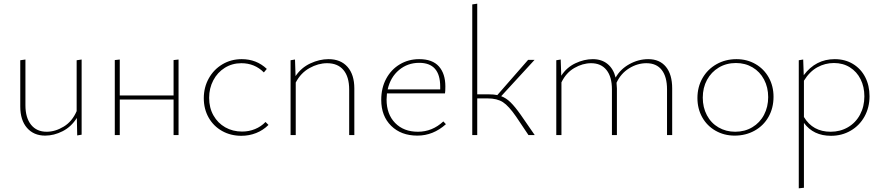

<svg xmlns="http://www.w3.org/2000/svg" viewBox="-20 -733 4787 1042"><path d="M423 -410V-2L399 2L397 -93Q367 -45 320 -21Q273 3 225 3Q163 3 126.5 -39Q90 -81 90 -155V-406L118 -410V-162Q118 -94 148.5 -56Q179 -18 233 -18Q280 -18 326 -46Q372 -74 396 -130V-406Z M949 -410V0H922V-193H630V0H603V-407L630 -410V-215H922V-407Z M1086 -200Q1086 -259 1113 -307.5Q1140 -356 1187 -384Q1234 -412 1292 -412Q1372 -412 1428 -359L1412 -340Q1362 -390 1290 -390Q1240 -390 1200 -365Q1160 -340 1137.5 -297Q1115 -254 1115 -202Q1115 -148 1138.5 -106.5Q1162 -65 1202.5 -42Q1243 -19 1294 -19Q1331 -19 1364 -32.5Q1397 -46 1421 -71L1437 -55Q1408 -26 1370 -11Q1332 4 1290 4Q1232 4 1185.5 -22Q1139 -48 1112.5 -94.5Q1086 -141 1086 -200Z M1903 -253V0H1875V-247Q1875 -316 1844 -353Q1813 -390 1755 -390Q1707 -390 1659.5 -363.5Q1612 -337 1585 -285V0H1557V-406L1581 -410L1584 -320Q1615 -366 1664.5 -389Q1714 -412 1763 -412Q1829 -412 1866 -370Q1903 -328 1903 -253Z M2400 -59Q2331 3 2245 3Q2157 3 2103 -50Q2049 -103 2049 -191Q2049 -256 2076 -306Q2103 -356 2150 -384Q2197 -412 2255 -412Q2327 -412 2362 -372.5Q2397 -333 2397 -264Q2397 -238 2395 -226H2080Q2078 -204 2078 -193Q2078 -113 2124.5 -65.5Q2171 -18 2248 -18Q2326 -18 2386 -74ZM2084 -248H2369V-263Q2369 -392 2255 -392Q2192 -392 2145.5 -353Q2099 -314 2084 -248Z M2882 0H2848L2781 -100Q2741 -158 2709.5 -178.5Q2678 -199 2626 -199H2570V0H2543V-709L2570 -713V-221H2633Q2660 -221 2679 -217L2846 -408H2881L2700 -211Q2727 -201 2751 -177.5Q2775 -154 2806 -110Z M3628 -253V0H3600V-248Q3600 -316 3571.5 -353Q3543 -390 3488 -390Q3439 -390 3394 -362Q3349 -334 3326 -284Q3328 -264 3328 -253V0H3301V-248Q3301 -316 3271.5 -353Q3242 -390 3188 -390Q3142 -390 3097 -364Q3052 -338 3027 -286V0H2999V-406L3023 -410L3026 -322Q3055 -367 3102.5 -389.5Q3150 -412 3197 -412Q3245 -412 3277 -386Q3309 -360 3321 -312Q3347 -358 3396 -385Q3445 -412 3498 -412Q3560 -412 3594 -370.5Q3628 -329 3628 -253Z M3765 -201Q3765 -261 3792.5 -309Q3820 -357 3868.5 -384.5Q3917 -412 3977 -412Q4034 -412 4080 -385.5Q4126 -359 4152 -312.5Q4178 -266 4178 -208Q4178 -147 4151 -99Q4124 -51 4075.5 -24Q4027 3 3967 3Q3910 3 3863.5 -23.5Q3817 -50 3791 -96.5Q3765 -143 3765 -201ZM4149 -206Q4149 -259 4126.5 -301.5Q4104 -344 4064 -367.5Q4024 -391 3974 -391Q3922 -391 3881 -366.5Q3840 -342 3817 -299.5Q3794 -257 3794 -203Q3794 -150 3816.5 -107.5Q3839 -65 3879.5 -41.5Q3920 -18 3970 -18Q4022 -18 4063 -42.5Q4104 -67 4126.5 -110Q4149 -153 4149 -206Z M4699 -211Q4699 -150 4672 -101Q4645 -52 4597 -24Q4549 4 4490 4Q4394 4 4343 -66V286L4315 289V-406L4339 -410L4342 -325Q4407 -412 4510 -412Q4566 -412 4609 -386Q4652 -360 4675.5 -314.5Q4699 -269 4699 -211ZM4671 -210Q4671 -262 4650.5 -303Q4630 -344 4592.5 -367.5Q4555 -391 4506 -391Q4458 -391 4416 -368Q4374 -345 4343 -295V-98Q4391 -18 4488 -18Q4540 -18 4582 -42.5Q4624 -67 4647.5 -111Q4671 -155 4671 -210Z"/></svg>

Font: Ysabeau Infant Extralight
Style: Regular
Weight: 200
Designer: Christian Thalmann (Catharsis Fonts)
Version: Version 0.003